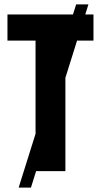

<svg xmlns="http://www.w3.org/2000/svg" viewBox="-20 -780 469 875"><path d="M383 -760 121 75H65L327 -760ZM278 0H142V-595H14V-714H406V-595H278Z"/></svg>

Font: Noto Sans Display ExtraCondensed
Style: Bold
Weight: 700
Width: 2
Designer: Monotype Design Team
Foundry: Monotype Imaging Inc.
Version: Version 2.003